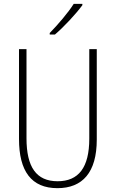

<svg xmlns="http://www.w3.org/2000/svg" viewBox="-20 -970 603 1000"><path d="M239 -798V-790H266C315 -832 376 -898 409 -943V-950H364C336 -905 281 -841 239 -798ZM279 10C410 10 484 -72 484 -243V-714H445V-248C445 -97 389 -26 280 -26C169 -26 118 -100 118 -250V-714H79V-246C79 -79 143 10 279 10Z"/></svg>

Font: Noto Sans Mono SemiCondensed ExtraLight
Style: Regular
Weight: 200
Width: 4
Designer: Monotype Design Team
Foundry: Monotype Imaging Inc.
Version: Version 2.014